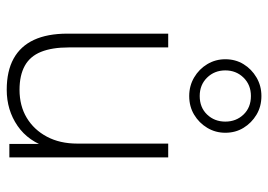

<svg xmlns="http://www.w3.org/2000/svg" viewBox="-136 -672 816 585"><g transform="rotate(90 272.5 -380.0)"><path d="M254 8Q197 8 159 -13Q121 -34 102 -75Q83 -116 83 -177V-484H125V-181Q125 -130 138.5 -96.5Q152 -63 181 -47Q210 -31 254 -31Q303 -31 339.5 -53Q376 -75 397 -114.5Q418 -154 418 -207V-484H460V0H419V-121H431Q412 -58 364 -25Q316 8 254 8ZM273 -548Q242 -548 216.5 -563Q191 -578 176 -603Q161 -628 161 -658Q161 -689 176 -713.5Q191 -738 216.5 -753Q242 -768 273 -768Q305 -768 330 -753Q355 -738 370 -713.5Q385 -689 385 -658Q385 -628 370 -603Q355 -578 330 -563Q305 -548 273 -548ZM273 -580Q308 -580 329.5 -602.5Q351 -625 351 -658Q351 -691 329.5 -713.5Q308 -736 273 -736Q239 -736 217 -713.5Q195 -691 195 -658Q195 -625 217 -602.5Q239 -580 273 -580Z"/></g></svg>

Font: Nunito Sans 12pt ExtraLight 12pt ExtraLight
Style: Regular
Weight: 250
Version: Version 3.101;gftools[0.9.27]